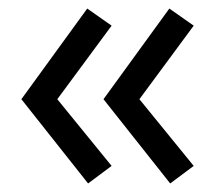

<svg xmlns="http://www.w3.org/2000/svg" viewBox="-20 -502 483 449"><path d="M241 -114 186 -73 30 -270 184 -482 241 -442 114 -270ZM433 -114 378 -73 222 -270 376 -482 433 -442 306 -270Z"/></svg>

Font: Kelly Slab
Style: Regular
Weight: 400
Designer: Denis Masharov
Foundry: Denis Masharov
Version: Version 1.001